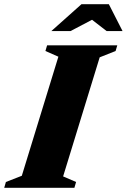

<svg xmlns="http://www.w3.org/2000/svg" viewBox="-54 -891 602 911"><path d="M223 -622 161.5 -649 169.5 -676H502.5L494.5 -649L419 -619L245.5 -54L307 -27.5L299 0H-34L-26 -27.5L49.5 -57ZM189.5 -743.5 332.5 -871H462.5L527.5 -743.5H452L370 -807H401.5L280.5 -743.5Z"/></svg>

Font: Newsreader 16pt 16pt ExtraBold
Style: Italic
Weight: 800
Italic angle: -17°
Version: Version 1.003